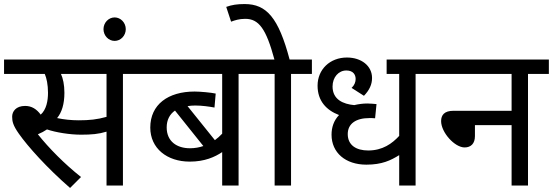

<svg xmlns="http://www.w3.org/2000/svg" viewBox="-20 -916 2730 948"><path d="M587 -551H691V-622H0V-551H201C210 -531 217 -498 217 -458C217 -418 209 -375 181 -350C161 -377 137 -393 104 -393C58 -393 40 -365 40 -340C40 -317 44 -297 73 -256C117 -193 213 -86 326 12L380 -42C298 -107 222 -184 167 -253C184 -260 199 -268 212 -277C256 -262 325 -251 380 -251C432 -251 467 -254 506 -266V0H587ZM369 -322C332 -322 295 -326 262 -333C285 -361 298 -402 298 -458C298 -498 291 -529 281 -551H506V-339C460 -326 421 -322 369 -322Z M491 -772C491 -740 516 -714 546 -714C576 -714 601 -740 601 -772C601 -804 576 -830 546 -830C516 -830 491 -804 491 -772Z M1261 -551V-622H676V-551H1077V-256C1067 -245 1054 -234 1041 -224L906 -392C918 -394 931 -395 944 -395C977 -395 1012 -390 1039 -385L1045 -454C1023 -459 968 -464 941 -464C810 -464 722 -400 722 -286C722 -184 804 -118 917 -118C991 -118 1041 -141 1077 -165V0H1158V-551ZM803 -287C803 -324 818 -352 844 -370L984 -195C964 -188 942 -184 918 -184C854 -184 803 -217 803 -287Z M1417 -551H1520V-622H1410C1355 -829 1296 -896 1188 -896C1151 -896 1125 -892 1097 -882L1121 -809C1140 -816 1161 -823 1191 -823C1258 -823 1294 -774 1335 -622H1247V-551H1336V0H1417Z M2136 -551V-622H1889V-551H1951V-245C1916 -207 1869 -173 1798 -173C1739 -173 1697 -199 1697 -254C1697 -305 1737 -333 1804 -333C1811 -333 1824 -333 1832 -332L1839 -402C1829 -403 1809 -405 1794 -405C1772 -405 1750 -402 1729 -397C1675 -402 1622 -424 1622 -489C1622 -535 1652 -568 1690 -568C1725 -568 1736 -546 1736 -526C1736 -511 1730 -495 1716 -482L1777 -443C1804 -471 1817 -499 1817 -531C1817 -591 1764 -632 1693 -632C1609 -632 1548 -573 1548 -493C1548 -418 1591 -372 1654 -348C1628 -321 1617 -287 1617 -251C1617 -162 1686 -103 1789 -103C1866 -103 1909 -124 1951 -150V0H2032V-551Z M2121 -622V-551H2506V-369H2219C2174 -369 2158 -348 2158 -318C2158 -262 2225 -188 2274 -188C2305 -188 2325 -207 2325 -244V-298H2506V0H2587V-551H2690V-622Z"/></svg>

Font: Noto Sans Devanagari UI
Style: Regular
Weight: 400
Designer: Jelle Bosma - Monotype Design Team
Foundry: Monotype Imaging Inc.
Version: Version 2.003